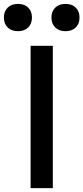

<svg xmlns="http://www.w3.org/2000/svg" viewBox="-63 -965 428 985"><path d="M94 0V-730H208V0ZM29 -805Q-4 -805 -23.5 -824Q-43 -843 -43 -875Q-43 -907 -23.5 -926Q-4 -945 29 -945Q62 -945 81.5 -926Q101 -907 101 -875Q101 -843 81.5 -824Q62 -805 29 -805ZM273 -805Q240 -805 220.5 -824Q201 -843 201 -875Q201 -907 220.5 -926Q240 -945 273 -945Q306 -945 325.5 -926Q345 -907 345 -875Q345 -843 325.5 -824Q306 -805 273 -805Z"/></svg>

Font: M PLUS 2 Medium
Style: Regular
Weight: 500
Designer: Coji Morishita
Foundry: UNDERFOREST DESIGN
Version: Version 1.001